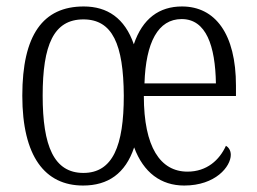

<svg xmlns="http://www.w3.org/2000/svg" viewBox="-20 -564 794 594"><path d="M237 10C314 10 368 -27 395 -108C424 -30 478 10 550 10C647 10 694 -49 694 -85C694 -100 686 -109 679 -113C659 -69 620 -33 560 -33C476 -33 425 -109 425 -267H710V-299C710 -459 646 -544 543 -544C473 -544 421 -507 394 -427C366 -508 312 -544 239 -544C113 -544 49 -456 49 -268C49 -80 119 10 237 10ZM648 -306H427C431 -433 469 -505 542 -505C618 -505 646 -422 648 -306ZM238 -29C147 -29 112 -112 112 -268C112 -425 146 -504 238 -504C328 -504 362 -427 363 -268C363 -113 329 -29 238 -29Z"/></svg>

Font: Noto Serif Myanmar Condensed Light
Style: Regular
Weight: 300
Width: 3
Designer: Ben Mitchell and the Monotype Design Team
Foundry: Monotype Imaging Inc.
Version: Version 2.106